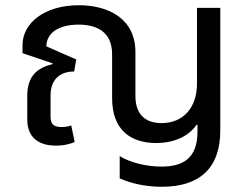

<svg xmlns="http://www.w3.org/2000/svg" viewBox="-20 -547 949 733"><path d="M598 166C742 166 821 95 821 -49V-517H732V-227C732 -136 679 -77 597 -77C537 -77 497 -108 497 -181V-348C497 -478 391 -527 281 -527C150 -527 66 -459 66 -375V-344L181 -305L180 -302C123 -288 84 -258 84 -180V-92C84 -14 137 9 194 9C216 9 240 6 265 -5L252 -68C241 -64 228 -62 214 -62C186 -62 173 -73 173 -101V-182C173 -248 213 -274 263 -274L271 -320L157 -370C158 -425 209 -453 280 -453C346 -453 408 -428 408 -340V-172C408 -49 481 -1 576 -1C651 -1 703 -31 730 -70H734V-45C734 60 676 89 596 89C542 89 479 75 437 49V134C486 156 543 166 598 166Z"/></svg>

Font: Noto Sans Thai UI
Style: Regular
Weight: 400
Designer: Monotype Design Team
Foundry: Monotype Imaging Inc.
Version: Version 1.901